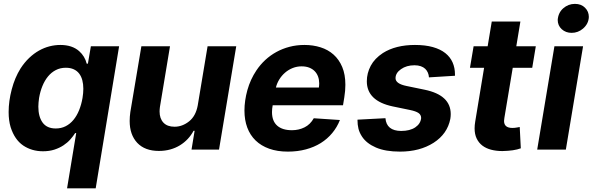

<svg xmlns="http://www.w3.org/2000/svg" viewBox="-20 -790 3130 1014"><path d="M485.4 204.5H334.2L382.5 -87.4H377.1Q366.5 -70.7 351.2 -53.4Q335.9 -36.2 315 -22.4Q294 -8.5 267.2 0.2Q240.4 8.9 207 8.9Q147.7 8.9 102.3 -21.7Q57.2 -52.6 36.2 -118.3Q25.6 -153.4 25.6 -198.2Q25.6 -256 41.9 -317.8Q50.1 -349.1 61.6 -376.4Q73.2 -403.8 88.4 -428.3Q109.4 -460.6 134.2 -484.2Q159.1 -507.8 186.1 -522.9Q213.1 -538 241.5 -545.3Q269.9 -552.6 298.7 -552.6Q361.2 -552.6 398.1 -519.9Q428.3 -492.9 437.9 -453.8H444.2L459.9 -545.5H609ZM274.5 -111.5Q303.3 -111.5 326.7 -123.4Q350.1 -135.3 367.9 -156.8Q385.7 -178.3 397.7 -207.9Q409.8 -237.6 415.8 -272.7Q420.1 -298.7 420.1 -321.4Q420.1 -346.2 414.6 -366.7Q409.1 -387.1 397.9 -401.6Q386.7 -416.2 369.1 -424.2Q351.6 -432.2 327.8 -432.2Q298.3 -432.2 274.7 -419.9Q251.1 -407.7 233.5 -386.2Q215.9 -364.7 204 -335.6Q192.1 -306.5 186.4 -272.7Q184.7 -260.3 183.6 -248.9Q182.5 -237.6 182.5 -226.9Q182.5 -174 204.9 -142.8Q227.6 -111.5 274.5 -111.5Z M818.9 7.1Q745.4 7.1 704.9 -35.5Q664.8 -78.5 664.8 -150.9Q664.8 -162.3 665.7 -174Q666.5 -185.7 668.3 -198.2L726.6 -545.5H877.8L824.6 -225.1Q823.9 -218.8 823.3 -212.9Q822.8 -207 822.8 -201.3Q822.8 -164.1 843 -142.4Q863.3 -120.7 902 -120.7Q942.8 -120.7 978.7 -149.1Q1013.8 -177.2 1024.1 -232.2L1076.3 -545.5H1227.6L1136.7 0H991.5L1007.8 -99.1H1002.1Q989.7 -75.6 971.6 -56.3Q953.5 -36.9 930.4 -22.7Q907.3 -8.5 879.3 -0.7Q851.2 7.1 818.9 7.1Z M1500.4 10.7Q1444.6 10.7 1401.8 -4.6Q1359 -19.9 1329.9 -48.1Q1300.8 -76.3 1285.9 -116.3Q1271 -156.2 1271 -206Q1271 -258.2 1286.6 -314.6Q1302.2 -370.4 1334.2 -418.3Q1354.4 -448.5 1381 -473.2Q1407.7 -497.9 1439.6 -515.4Q1471.6 -533 1508.9 -542.8Q1546.2 -552.6 1588.1 -552.6Q1633.5 -552.6 1672.9 -540.1Q1712.4 -527.7 1741.5 -501.8Q1770.6 -475.9 1787.3 -436.3Q1804 -396.7 1804 -342.3Q1804 -326.7 1802.6 -310.2Q1801.1 -293.7 1798.3 -275.6L1791.5 -234H1420.1Q1418.3 -224.8 1417.4 -215.7Q1416.5 -206.7 1416.5 -198.2Q1416.5 -150.6 1443.9 -126.4Q1471.2 -102.3 1521.7 -102.3Q1557.9 -102.3 1588.4 -117.5Q1619 -132.8 1637.1 -165.5L1775.2 -156.2Q1760.3 -118.3 1734.7 -87.4Q1709.2 -56.5 1674.2 -34.6Q1639.2 -12.8 1595.3 -1.1Q1551.5 10.7 1500.4 10.7ZM1664.1 -327.8Q1664.8 -333.5 1665.3 -339Q1665.8 -344.5 1665.8 -349.8Q1665.8 -369 1659.8 -385.5Q1653.8 -402 1642 -414.1Q1630.3 -426.1 1612.9 -432.9Q1595.5 -439.6 1572.8 -439.6Q1548.3 -439.6 1525.9 -430.8Q1503.6 -421.9 1485.6 -406.4Q1467.7 -391 1455.1 -370.6Q1442.5 -350.1 1437.1 -327.8Z M2092.7 10.7Q2015.6 10.7 1965.7 -10.8Q1915.8 -32.3 1892 -68.5Q1878.6 -88.8 1873.2 -109.9Q1867.9 -131 1867.9 -158L2015.6 -165.8Q2021 -99.1 2098.4 -98.4Q2144.9 -98.4 2173.3 -117.5Q2201.3 -136.7 2204.2 -166.5Q2204.2 -183.6 2190.2 -193.2Q2176.1 -202.8 2144.9 -209.2L2054 -228Q1917.3 -257.1 1917.3 -360.8Q1917.3 -403.4 1937.9 -442.5Q1958.5 -481.2 2002.1 -509.9Q2069.6 -552.6 2171.5 -552.6Q2225.9 -552.6 2265.8 -541.4Q2305.8 -530.2 2331.7 -509.6Q2357.6 -489 2370.2 -460.4Q2382.8 -431.8 2382.8 -397V-389.9L2245.4 -381.4Q2244.7 -394.5 2239.7 -406.2Q2234.7 -418 2225.5 -426.7Q2216.3 -435.4 2202.2 -440.3Q2188.2 -445.3 2169 -445.3Q2126.8 -445.3 2097.7 -424.7Q2068.9 -404.5 2068.9 -377.1Q2068.9 -347.7 2127.1 -335.9L2223 -316.1Q2360.4 -287.6 2360.4 -187.5Q2360.4 -175.4 2358.3 -162.3Q2342.7 -82.7 2269.9 -35.9Q2196.7 10.7 2092.7 10.7Z M2633.2 7.8Q2600.9 7.8 2573.9 0.7Q2546.9 -6.4 2527.5 -21.1Q2508.2 -35.9 2497.3 -58.6Q2486.5 -81.3 2486.5 -112.2Q2486.5 -128.9 2489.7 -147.7L2536.6 -431.8H2462L2481.2 -545.5H2555.4L2577.1 -676.1H2728.3L2706.7 -545.5H2809.7L2790.8 -431.8H2687.9L2643.8 -167.6Q2642 -157.7 2642 -151.3Q2642 -114.3 2686.4 -114.3Q2692.1 -114.3 2698.3 -114.9Q2704.5 -115.4 2711.6 -116.8L2724.8 -119.3L2730.5 -6.7Q2712.4 0 2688.2 3.6Q2664.1 7.1 2633.2 7.8Z M2998.9 -616.5Q2968 -616.5 2946.7 -635.7Q2925.4 -655.2 2925.4 -685Q2928.3 -723 2954.5 -746.1Q2981.2 -769.5 3016.3 -769.5Q3049.7 -769.5 3069.6 -749.3Q3089.8 -729.4 3089.8 -700.3Q3088.4 -664.1 3058.9 -638.8Q3032.7 -616.5 2998.9 -616.5ZM2968.4 0H2817.1L2908 -545.5H3059.3Z"/></svg>

Font: Linik Sans
Style: Bold Italic
Weight: 700
Italic angle: 9°
Designer: Fonts by Rasmus Andersson / Changes by Cristiano Sobral with parts from Marc Monis
Foundry: rsms
Version: Version 3.020; ttfautohint (v1.6)